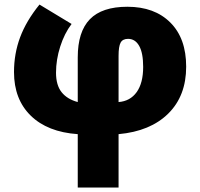

<svg xmlns="http://www.w3.org/2000/svg" viewBox="-20 -590 886 850"><path d="M324.2 240.2V3.9Q190.4 -5.4 116.2 -77.9Q42 -150.4 42 -271Q42 -352.5 69.1 -425Q96.2 -497.6 154.8 -569.8L296.9 -483.9Q265.1 -441.9 246.6 -383.8Q228 -325.7 228 -268.1Q228 -212.9 252.7 -181.9Q277.3 -150.9 324.2 -138.2V-335.9Q324.2 -449.7 377.9 -504.9Q431.6 -560.1 543.9 -560.1Q664.1 -560.1 734.1 -490.2Q804.2 -420.4 804.2 -294.9Q804.2 -165.5 724.9 -87.2Q645.5 -8.8 504.9 3.9V240.2ZM613.8 -293.9Q613.8 -355.5 596.2 -386.7Q578.6 -418 546.9 -418Q522.9 -418 513.9 -401.1Q504.9 -384.3 504.9 -342.8V-138.2Q556.2 -142.1 585 -182.1Q613.8 -222.2 613.8 -293.9Z"/></svg>

Font: OpenSansExtrabold
Style: Regular
Weight: 800
Foundry: Ascender Corporation
Version: Version 1.10